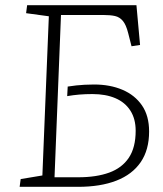

<svg xmlns="http://www.w3.org/2000/svg" viewBox="-20 -723 630 743"><path d="M60 -30 144 -44 169 -660 81 -672 85 -703H508L522 -549L489 -544L476 -595Q468 -627 455.5 -642Q443 -657 425 -661Q407 -665 380 -665H216L191 -37H283Q353 -37 402.5 -55Q452 -73 478.5 -112.5Q505 -152 505 -217Q505 -263 484.5 -295Q464 -327 426.5 -343Q389 -359 338 -359Q310 -359 286.5 -357Q263 -355 240 -351L242 -388Q260 -391 275.5 -392.5Q291 -394 307.5 -395Q324 -396 344 -396Q406 -396 454 -375.5Q502 -355 529.5 -315Q557 -275 557 -214Q557 -143 524.5 -95.5Q492 -48 430.5 -24Q369 0 282 0H56Z"/></svg>

Font: Literata 18pt ExtraLight
Style: Italic
Weight: 250
Italic angle: -2°
Designer: Latin by Veronika Burian and Jose Scaglione. Greek by Irene Vlachou. Cyrillic by Vera Evstafieva
Foundry: TypeTogether
Version: Version 3.103;gftools[0.9.29]